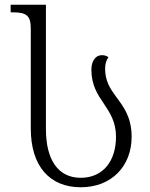

<svg xmlns="http://www.w3.org/2000/svg" viewBox="-20 -780 635 811"><path d="M321 11C452 11 536 -79 536 -202C536 -286 501 -330 470 -372C445 -406 424 -438 424 -490C424 -510 429 -526 438 -538C433 -543 423 -547 410 -547C383 -547 366 -521 366 -486C366 -421 392 -381 418 -343C444 -304 470 -266 470 -202C470 -102 417 -29 321 -29C226 -29 174 -104 174 -235V-760H25V-728H33C95 -728 110 -712 110 -658V-237C110 -78 190 11 321 11Z"/></svg>

Font: Noto Serif Georgian Light
Style: Regular
Weight: 300
Designer: Monotype Design Team, Akaki Razmadze
Foundry: Google LLC
Version: Version 2.003